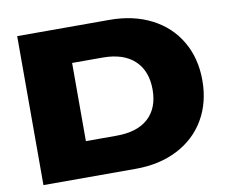

<svg xmlns="http://www.w3.org/2000/svg" viewBox="-81 -851 1123 952"><g transform="rotate(-10 480.5 -375.0)"><path d="M63 0V-750H527.8Q647 -750 738.3 -703.4Q829.6 -656.7 879.4 -571.5Q929.2 -486.3 929.2 -375Q929.2 -263.7 879.4 -178.5Q829.6 -93.3 738.3 -46.6Q647 0 527.8 0ZM461.9 -178.2Q567.4 -178.2 622.8 -229Q678.2 -279.8 678.2 -373Q678.2 -466.8 622.3 -519.3Q566.4 -571.8 461.9 -571.8H308.1V-178.2Z"/></g></svg>

Font: Mattone
Style: Bold
Weight: 700
Width: 6
Designer: Nunzio Mazzaferro
Foundry: Collletttivo
Version: Version 2.000;Glyphs 3.2 (3217)